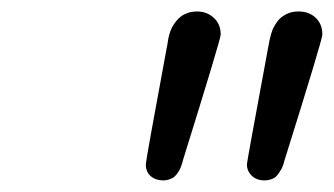

<svg xmlns="http://www.w3.org/2000/svg" viewBox="-20 -641 579 333"><path d="M232.9 -356Q232.9 -362.8 269 -557.1L270 -562Q271 -567.9 271.5 -571.5Q272 -575.2 273.9 -582Q275.9 -588.9 278.3 -593.5Q280.8 -598.1 284.9 -603.5Q289.1 -608.9 293.9 -612.5Q298.8 -616.2 305.9 -618.7Q313 -621.1 321.8 -621.1Q338.9 -621.1 350.8 -610.1Q362.8 -599.1 362.8 -581.1Q362.8 -573.2 296.9 -361.8Q296.9 -360.8 295.4 -356.4Q293.9 -352.1 293 -349.6Q292 -347.2 289.1 -342.5Q286.1 -337.9 283 -335Q279.8 -332 274.4 -330.1Q269 -328.1 263.2 -328.1Q250 -328.1 241.5 -335.4Q232.9 -342.8 232.9 -356ZM408.2 -356Q408.2 -359.9 444.8 -557.1L445.8 -562Q446.8 -567.9 447.5 -571.5Q448.2 -575.2 450.2 -582Q452.1 -588.9 454.6 -593.5Q457 -598.1 460.9 -603.5Q464.8 -608.9 470 -612.5Q475.1 -616.2 481.9 -618.7Q488.8 -621.1 498 -621.1Q516.1 -621.1 527.6 -610.1Q539.1 -599.1 539.1 -581.1Q539.1 -572.3 473.1 -361.8Q473.1 -360.8 471.7 -356.4Q470.2 -352.1 469 -349.6Q467.8 -347.2 464.8 -342.5Q461.9 -337.9 459 -335Q456.1 -332 450.4 -330.1Q444.8 -328.1 439 -328.1Q424.8 -328.1 416.5 -336.4Q408.2 -344.7 408.2 -356Z"/></svg>

Font: CMU Typewriter Text
Style: Italic
Weight: 500
Italic angle: -14.04°
Version: Version 0.7.0